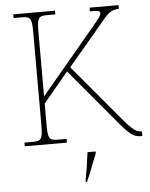

<svg xmlns="http://www.w3.org/2000/svg" viewBox="-61 -764 808 1035"><g transform="rotate(-5 343.0 -246.5)"><path d="M50 0H278V-20H233C183 -20 177 -31 177 -108V-220L312 -382L545 -104C618 -16 637 0 680 0H686V-25H684C658 -25 636 -39 580 -106L331 -403L500 -603C553 -666 568 -693 620 -694V-714H463V-694C500 -694 518 -694 518 -680C518 -665 507 -653 457 -593L177 -259V-606C177 -683 183 -694 233 -694H276V-714H50V-694H93C143 -694 149 -683 149 -606V-108C149 -31 143 -20 93 -20H50ZM361 208V221H367C386 182 410 113 428 71V61H384C379 105 371 158 361 208Z"/></g></svg>

Font: Noto Serif Gurmukhi Thin
Style: Regular
Weight: 100
Designer: Vaibhav Singh and the Monotype Design Team
Foundry: Monotype Imaging Inc.
Version: Version 2.004